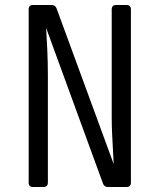

<svg xmlns="http://www.w3.org/2000/svg" viewBox="-20 -750 640 770"><path d="M113 0Q95 0 95 -18V-712Q95 -730 113 -730H186Q202 -730 207 -716L436 -92Q435 -115 433 -148Q431 -181 429.5 -216Q428 -251 428 -280V-712Q428 -730 446 -730H487Q505 -730 505 -712V-18Q505 0 487 0H413Q398 0 393 -14L165 -638Q167 -608 169.5 -554Q172 -500 172 -450V-18Q172 0 154 0Z"/></svg>

Font: Pitagon Sans Mono Light
Style: Regular
Weight: 300
Monospace: yes
Designer: Travis Tran
Foundry: Pitagon
Version: Version 1.001; ttfautohint (v1.8.4.7-5d5b);gftools[0.9.26]